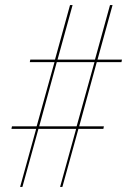

<svg xmlns="http://www.w3.org/2000/svg" viewBox="-20 -734 499 754"><path d="M59 0 122 -228H25L27 -238H124L194 -490H97L99 -500H196L255 -714H265L206 -500H353L412 -714H422L363 -500H459L457 -490H360L291 -238H388L386 -228H288L225 0H216L279 -228H131L68 0ZM134 -238H281L351 -490H203Z"/></svg>

Font: Noto Serif Display ExtraCondensed Light
Style: Italic
Weight: 300
Width: 2
Italic angle: -12°
Designer: Monotype Design Team
Foundry: Monotype Imaging Inc.
Version: Version 2.009